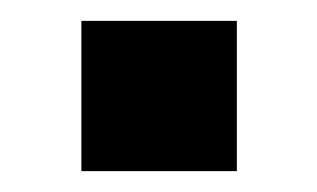

<svg xmlns="http://www.w3.org/2000/svg" viewBox="-20 -164 304 184"><path d="M58 0V-144H207V0Z"/></svg>

Font: Nunito Sans 10pt
Style: Bold
Weight: 700
Designer: Vernon Adams
Foundry: Vernon Adams
Version: Version 3.101;gftools[0.9.27]